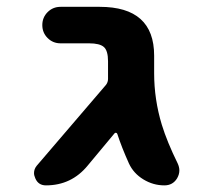

<svg xmlns="http://www.w3.org/2000/svg" viewBox="-20 -566 601 565"><path d="M297.9 -385.7Q297.9 -417 285.6 -427.7Q273.4 -438.5 242.2 -438.5H158.2Q135.7 -438.5 120.1 -454.1Q104.5 -469.7 104.5 -492.2Q104.5 -514.6 120.1 -530.3Q135.7 -545.9 158.2 -545.9H273.4Q433.6 -545.9 433.6 -402.3V-350.6Q433.6 -273.4 456.1 -199.2Q471.7 -148.4 502.9 -85Q507.8 -74.2 507.8 -64.5Q507.8 -52.7 501 -41Q488.3 -20.5 463.9 -20.5Q430.7 -20.5 401.9 -38.1Q373 -55.7 359.4 -85Q337.9 -132.8 325.2 -171.9Q324.2 -174.8 321.3 -175.3Q318.4 -175.8 316.4 -172.9L238.3 -79.1Q190.4 -20.5 115.2 -20.5Q92.8 -20.5 84 -41Q80.1 -49.8 80.1 -56.6Q80.1 -68.4 87.9 -78.1L292 -316.4Q297.9 -324.2 297.9 -334V-338.9Z"/></svg>

Font: Gen Jyuu GothicX Bold
Style: Bold
Weight: 700
Designer: Ryoko NISHIZUKA (kana &amp; ideographs); Paul D. Hunt (Latin, Greek &amp; Cyrillic); Wenlong ZHANG (bopomofo); Sandoll C
Version: Version 1.058.20140828